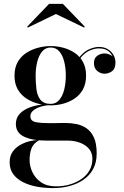

<svg xmlns="http://www.w3.org/2000/svg" viewBox="-20 -706 638 986"><path d="M253 260Q208.5 260 168.5 252.5Q128.5 245 97 228.8Q65.5 212.5 47.5 187.5Q29.5 162.5 29.5 127.5Q29.5 94 45.8 72Q62 50 86.2 37Q110.5 24 135 18.5Q159.5 13 176.5 13H182Q151.5 30.5 141.8 56Q132 81.5 132 116Q132 148 146.8 179Q161.5 210 191.5 230.5Q221.5 251 268 251Q306 251 339.5 241Q373 231 399 212.8Q425 194.5 439.8 168.5Q454.5 142.5 454.5 110Q454.5 78 436.5 57.5Q418.5 37 389.5 26.5Q360.5 16 328 16Q317.5 16 295 16Q272.5 16 250 16Q227.5 16 216.5 16Q146.5 16 104 -4Q61.5 -24 61.5 -69Q61.5 -96.5 76.5 -115.8Q91.5 -135 117.2 -147.5Q143 -160 175.5 -166Q208 -172 243.5 -172V-166.5Q228 -166.5 209.5 -163.2Q191 -160 174.2 -152.8Q157.5 -145.5 146.8 -134.8Q136 -124 136 -109Q136 -84.5 163 -79Q190 -73.5 231 -73.5Q248.5 -73.5 262.2 -73.8Q276 -74 288.8 -74.2Q301.5 -74.5 315.5 -74.5Q343.5 -74.5 372 -69Q400.5 -63.5 424.2 -47.2Q448 -31 462.2 0Q476.5 31 476.5 82Q476.5 128 458.5 161.5Q440.5 195 409 216.8Q377.5 238.5 337.2 249.2Q297 260 253 260ZM240.5 -165Q209 -165 176.2 -173.5Q143.5 -182 115.8 -200Q88 -218 71.2 -247Q54.5 -276 54.5 -317.5Q54.5 -359 71.2 -388Q88 -417 115.8 -434.8Q143.5 -452.5 176.2 -461Q209 -469.5 240.5 -469.5Q272.5 -469.5 304.5 -461Q336.5 -452.5 363.2 -434.8Q390 -417 406 -388Q422 -359 422 -317.5Q422 -276 406 -247Q390 -218 363.2 -200Q336.5 -182 304.5 -173.5Q272.5 -165 240.5 -165ZM240.5 -172.5Q267.5 -172.5 284.8 -193.2Q302 -214 310 -247Q318 -280 318 -317.5Q318 -355.5 310 -388.5Q302 -421.5 284.8 -441.8Q267.5 -462 240.5 -462Q213.5 -462 196.5 -441.8Q179.5 -421.5 171.2 -388.5Q163 -355.5 163 -317.5Q163 -280 167.2 -247Q171.5 -214 188 -193.2Q204.5 -172.5 240.5 -172.5ZM516.5 -327.5Q496.5 -327.5 479.5 -341.5Q462.5 -355.5 462.5 -381.5Q462.5 -408 479.8 -419.8Q497 -431.5 516.5 -431.5Q536 -431.5 554 -419.8Q572 -408 572 -386H565.5Q565.5 -412 545.8 -434.8Q526 -457.5 488.5 -457.5Q468 -457.5 443.5 -447.8Q419 -438 398 -413.8Q377 -389.5 367 -346L361.5 -349Q371.5 -394.5 393.8 -419.5Q416 -444.5 441.8 -454.8Q467.5 -465 488 -465Q514.5 -465 533.5 -453.5Q552.5 -442 562.8 -423.8Q573 -405.5 573 -386Q573 -352.5 555 -340Q537 -327.5 516.5 -327.5ZM123 -564.5 119.5 -569 232 -686H303L415.5 -569L412 -564.5L267 -634Z"/></svg>

Font: BodoniModa_28ptMedium
Style: Regular
Weight: 500
Designer: Owen Earl
Foundry: indestructible type
Version: Version 2.004